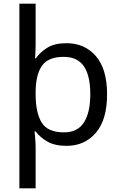

<svg xmlns="http://www.w3.org/2000/svg" viewBox="-20 -780 655 1040"><path d="M560 -269Q560 -132 499.5 -61Q439 10 340 10Q277 10 237 -13Q197 -36 173 -68H167Q168 -61 169.5 -45Q171 -29 172 -12Q173 5 173 16V240H85V-760H173V-536Q173 -522 172 -499.5Q171 -477 170 -464H174Q198 -498 237 -522Q276 -546 340 -546Q439 -546 499.5 -476Q560 -406 560 -269ZM469 -270Q469 -371 434 -421.5Q399 -472 325 -472Q243 -472 209 -426Q175 -380 173 -288V-269Q173 -170 205.5 -116.5Q238 -63 326 -63Q400 -63 434.5 -116.5Q469 -170 469 -270Z"/></svg>

Font: Noto Sans Siddham
Style: Regular
Weight: 400
Designer: Monotype Design Team
Foundry: Monotype Imaging Inc.
Version: Version 2.004; ttfautohint (v1.8.4.7-5d5b)